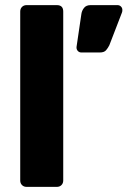

<svg xmlns="http://www.w3.org/2000/svg" viewBox="-20 -730 498 750"><path d="M84 0Q73 0 66 -7Q59 -14 59 -25V-685Q59 -696 66 -703Q73 -710 84 -710H202Q227 -710 227 -685V-25Q227 -14 220 -7Q213 0 202 0ZM298 -525Q289 -525 283.5 -531.5Q278 -538 279 -547L298 -676Q300 -689 308.5 -699.5Q317 -710 334 -710H439Q447 -710 452.5 -704.5Q458 -699 458 -691Q458 -684 456 -680L407 -553Q402 -543 394.5 -534Q387 -525 370 -525Z"/></svg>

Font: Fz Rubik
Style: Bold
Weight: 700
Designer: Hubert and Fischer
Foundry: Hubert and Fischer
Version: Vit hóa bi FontZin.com